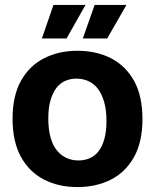

<svg xmlns="http://www.w3.org/2000/svg" viewBox="-20 -745 629 779"><path d="M294 14Q217 14 157.5 -17Q98 -48 64.5 -109.5Q31 -171 31 -263Q31 -357 65.5 -418Q100 -479 159.5 -509Q219 -539 294 -539Q372 -539 431.5 -508Q491 -477 524.5 -416Q558 -355 558 -262Q558 -168 523 -106.5Q488 -45 428.5 -15.5Q369 14 294 14ZM298 -94Q323 -94 344 -103Q365 -112 380 -131.5Q395 -151 403.5 -181.5Q412 -212 412 -254Q412 -299 402.5 -331.5Q393 -364 377 -385Q361 -406 338.5 -416Q316 -426 290 -426Q266 -426 245 -417Q224 -408 209 -388.5Q194 -369 185 -338.5Q176 -308 176 -265Q176 -220 185 -187.5Q194 -155 211 -134.5Q228 -114 250 -104Q272 -94 298 -94ZM250 -589H150L197 -725H327ZM415 -589H316L364 -725H493Z"/></svg>

Font: Bricolage Grotesque 28pt
Style: Bold
Weight: 700
Designer: Mathieu Triay
Foundry: Atelier Triay
Version: Version 1.000;gftools[0.9.30]